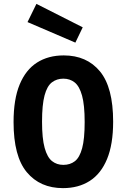

<svg xmlns="http://www.w3.org/2000/svg" viewBox="-20 -956 654 991"><path d="M564 -328Q564 -211 532.5 -135Q501 -59 443 -22Q385 15 305 15Q187 15 118.5 -67Q50 -149 50 -326Q50 -444 81.5 -520Q113 -596 171 -633Q229 -670 309 -670Q428 -670 496 -587.5Q564 -505 564 -328ZM197 -328Q197 -241 210.5 -192.5Q224 -144 248.5 -124.5Q273 -105 307 -105Q342 -105 366.5 -124Q391 -143 404 -191Q417 -239 417 -326Q417 -414 403.5 -462.5Q390 -511 365.5 -530.5Q341 -550 307 -550Q273 -550 248 -531Q223 -512 210 -463.5Q197 -415 197 -328ZM407 -815 369 -736 122 -842 168 -936Z"/></svg>

Font: Intel One Mono Light
Style: Regular
Weight: 300
Monospace: yes
Designer: Fred Shallcrass
Foundry: Frere-Jones Type LLC
Version: Version 1.004